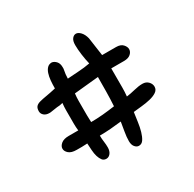

<svg xmlns="http://www.w3.org/2000/svg" viewBox="-118 -651 752 746"><g transform="rotate(-30 258.0 -278.0)"><path d="M199.2 -434.6Q194.3 -410.2 194.3 -392.6Q216.8 -394.5 243.7 -396Q270.5 -397.5 295.9 -402.3Q291 -421.9 287.6 -446.8Q284.2 -471.7 284.2 -491.2Q284.2 -509.8 291.5 -519Q298.8 -528.3 308.6 -528.3Q318.4 -528.3 328.6 -517.6Q338.9 -506.8 343.8 -487.3L355.5 -405.3H418Q438.5 -405.3 448.2 -394.5Q458 -383.8 458 -373Q458 -361.3 447.8 -352.1Q437.5 -342.8 418 -342.8H360.4V-295.9Q360.4 -276.4 360.4 -256.8Q360.4 -237.3 358.4 -217.8Q375 -219.7 396.5 -225.1Q418 -230.5 434.6 -230.5Q451.2 -230.5 460.9 -220.2Q470.7 -210 470.7 -197.3Q470.7 -183.6 458.5 -175.3Q446.3 -167 427.7 -162.6Q409.2 -158.2 388.7 -156.2Q368.2 -154.3 351.6 -152.3Q348.6 -131.8 345.7 -110.4Q342.8 -88.9 337.4 -70.3Q332 -51.8 324.2 -40Q316.4 -28.3 303.7 -28.3Q293.9 -28.3 286.1 -37.6Q278.3 -46.9 278.3 -63.5Q278.3 -82 282.2 -104Q286.1 -126 289.1 -145.5Q264.6 -142.6 239.7 -140.6Q214.8 -138.7 191.4 -138.7Q191.4 -124 193.4 -110.4Q195.3 -96.7 195.3 -84Q195.3 -67.4 187.5 -57.6Q179.7 -47.9 168.9 -47.9Q157.2 -47.9 150.9 -56.2Q144.5 -64.5 140.6 -77.1Q136.7 -89.8 135.7 -106Q134.8 -122.1 133.8 -136.7Q121.1 -135.7 109.4 -135.7Q97.7 -135.7 85.9 -135.7Q62.5 -135.7 51.3 -145.5Q40 -155.3 40 -167Q40 -178.7 51.8 -188.5Q63.5 -198.2 85.9 -198.2H128.9Q127 -213.9 127 -229Q127 -244.1 127 -259.8Q127 -275.4 127 -290Q127 -304.7 128.9 -321.3Q122.1 -319.3 115.2 -318.4Q108.4 -317.4 102.5 -317.4L76.2 -313.5Q72.3 -312.5 66.4 -312.5Q50.8 -312.5 42 -320.3Q33.2 -328.1 33.2 -338.9Q33.2 -352.5 39.1 -359.4Q44.9 -366.2 57.6 -369.6Q70.3 -373 88.4 -376Q106.4 -378.9 131.8 -384.8Q131.8 -403.3 133.3 -419.9Q134.8 -436.5 139.2 -449.7Q143.6 -462.9 151.4 -470.7Q159.2 -478.5 171.9 -478.5Q182.6 -476.6 190.9 -467.3Q199.2 -458 199.2 -441.4ZM189.5 -329.1Q187.5 -312.5 187.5 -296.9Q187.5 -281.2 187.5 -264.6Q187.5 -248 187.5 -232.4Q187.5 -216.8 188.5 -201.2Q214.8 -201.2 241.7 -203.6Q268.6 -206.1 295.9 -210Q297.9 -242.2 298.3 -274.9Q298.8 -307.6 298.8 -339.8Z"/></g></svg>

Font: Hi Melody
Style: Regular
Weight: 400
Designer: YoonDesign Inc.
Foundry: YoonDesign Inc.
Version: Version 3.00